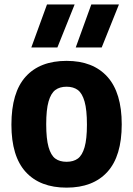

<svg xmlns="http://www.w3.org/2000/svg" viewBox="-20 -828 595 858"><path d="M31 -271Q31 -415 94.8 -485.5Q158.5 -556 277.5 -556Q396 -556 460 -484.8Q524 -413.5 524 -272.5Q524 -130.5 460 -60Q396 10.5 277.5 10.5Q159 10.5 95 -59.5Q31 -129.5 31 -271ZM368.5 -271Q368.5 -337 358 -374Q347.5 -411 327.8 -425.8Q308 -440.5 277.5 -440.5Q247 -440.5 227.2 -425.8Q207.5 -411 197 -374.5Q186.5 -338 186.5 -273Q186.5 -207.5 197 -170.8Q207.5 -134 227 -119.5Q246.5 -105 277.5 -105Q308.5 -105 328 -119.5Q347.5 -134 358 -170.2Q368.5 -206.5 368.5 -271ZM120 -616 190 -808H313.5L236.5 -616ZM318.5 -616 388 -808H511.5L434.5 -616Z"/></svg>

Font: Encode Sans Semi Condensed
Style: Bold
Weight: 700
Width: 4
Designer: Multiple Designers
Foundry: Impallari Type
Version: Version 2.000